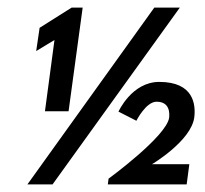

<svg xmlns="http://www.w3.org/2000/svg" viewBox="-20 -484 539 504"><path d="M391 -217C427 -217 425 -185 424 -175C417 -126 265 -15 265 -15L263 0H470L477 -53H379C379 -53 482 -114 490 -176C494 -209 489 -269 398 -269C326 -269 291 -191 291 -191L338 -167C338 -167 363 -217 391 -217ZM452 -464H385L52 0H118ZM75 -350 123 -379 98 -192H160L197 -464H168L84 -411Z"/></svg>

Font: Hussar Tani
Style: Kurs
Weight: 700
Foundry: Cannot Into Space Fonts
Version: Version 0.92